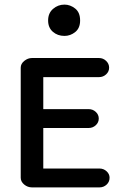

<svg xmlns="http://www.w3.org/2000/svg" viewBox="-20 -801 531 834"><path d="M412 13H119Q100 13 85 0.5Q70 -12 70 -29V-507Q70 -524 85.5 -536.5Q101 -549 119 -549H410Q428 -549 441 -536.5Q454 -524 454 -507Q454 -490 441 -478Q428 -466 410 -466H168V-327H365Q383 -327 396 -315Q409 -303 409 -286Q409 -269 396 -257Q383 -245 365 -245H168V-69H412Q430 -69 443 -57Q456 -45 456 -29Q456 -11 443 1Q430 13 412 13ZM260 -645Q230 -645 209.5 -663Q189 -681 189 -712Q189 -744 210.5 -762.5Q232 -781 260 -781Q285 -781 306.5 -764Q328 -747 328 -712Q328 -679 307 -662Q286 -645 260 -645Z"/></svg>

Font: Hoogli
Style: Bold
Weight: 700
Designer: Anand Singh Naorem
Foundry: Brand New Type
Version: Version 1.00 b007